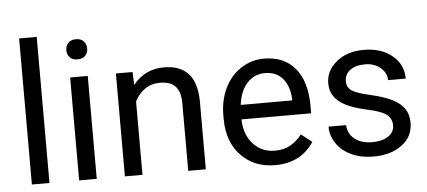

<svg xmlns="http://www.w3.org/2000/svg" viewBox="-51 -861 2185 982"><g transform="rotate(-5 1041.5 -370.0)"><path d="M166.5 0H76.2V-750H166.5Z M409.2 0H318.8V-528.3H409.2ZM311.5 -668.5Q311.5 -690.4 325 -705.6Q338.4 -720.7 364.7 -720.7Q391.1 -720.7 404.8 -705.6Q418.5 -690.4 418.5 -668.5Q418.5 -646.5 404.8 -631.8Q391.1 -617.2 364.7 -617.2Q338.4 -617.2 325 -631.8Q311.5 -646.5 311.5 -668.5Z M639.2 -528.3 642.1 -461.9Q702.6 -538.1 800.3 -538.1Q967.8 -538.1 969.2 -349.1V0H878.9V-349.6Q878.4 -406.7 852.8 -434.1Q827.1 -461.4 772.9 -461.4Q729 -461.4 695.8 -438Q662.6 -414.6 644 -376.5V0H553.7V-528.3Z M1324.7 9.8Q1217.3 9.8 1149.9 -60.8Q1082.5 -131.3 1082.5 -249.5V-266.1Q1082.5 -344.7 1112.5 -406.5Q1142.6 -468.3 1196.5 -503.2Q1250.5 -538.1 1313.5 -538.1Q1416.5 -538.1 1473.6 -470.2Q1530.8 -402.3 1530.8 -275.9V-238.3H1172.9Q1174.8 -160.2 1218.5 -112.1Q1262.2 -64 1329.6 -64Q1377.4 -64 1410.6 -83.5Q1443.8 -103 1468.8 -135.3L1523.9 -92.3Q1457.5 9.8 1324.7 9.8ZM1313.5 -463.9Q1258.8 -463.9 1221.7 -424.1Q1184.6 -384.3 1175.8 -312.5H1440.4V-319.3Q1436.5 -388.2 1403.3 -426Q1370.1 -463.9 1313.5 -463.9Z M1942.9 -140.1Q1942.9 -176.8 1915.3 -197Q1887.7 -217.3 1819.1 -231.9Q1750.5 -246.6 1710.2 -267.1Q1669.9 -287.6 1650.6 -315.9Q1631.3 -344.2 1631.3 -383.3Q1631.3 -448.2 1686.3 -493.2Q1741.2 -538.1 1826.7 -538.1Q1916.5 -538.1 1972.4 -491.7Q2028.3 -445.3 2028.3 -373H1937.5Q1937.5 -410.2 1906 -437Q1874.5 -463.9 1826.7 -463.9Q1777.3 -463.9 1749.5 -442.4Q1721.7 -420.9 1721.7 -386.2Q1721.7 -353.5 1747.6 -336.9Q1773.4 -320.3 1841.1 -305.2Q1908.7 -290 1950.7 -269Q1992.7 -248 2012.9 -218.5Q2033.2 -189 2033.2 -146.5Q2033.2 -75.7 1976.6 -33Q1919.9 9.8 1829.6 9.8Q1766.1 9.8 1717.3 -12.7Q1668.5 -35.2 1640.9 -75.4Q1613.3 -115.7 1613.3 -162.6H1703.6Q1706.1 -117.2 1740 -90.6Q1773.9 -64 1829.6 -64Q1880.9 -64 1911.9 -84.7Q1942.9 -105.5 1942.9 -140.1Z"/></g></svg>

Font: RobotoInd
Style: Regular
Weight: 400
Designer: Google
Version: Version 2.001101; 2014